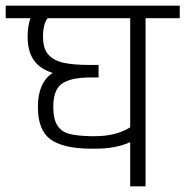

<svg xmlns="http://www.w3.org/2000/svg" viewBox="-30 -654 651 674"><path d="M601 -634V-590H481V0H427V-155Q376 -132 305 -132H287Q191 -133 147 -165Q103 -197 103 -279Q103 -364 155 -398Q110 -412 88.5 -443Q67 -474 67 -525Q67 -563 77 -590H-10V-634ZM427 -207V-590H137Q121 -569 121 -525Q121 -483 140 -462Q159 -441 193.5 -433.5Q228 -426 287 -426H316V-382H287Q220 -382 188.5 -361Q157 -340 157 -279Q157 -236 171.5 -213.5Q186 -191 213.5 -184Q241 -177 287 -176H305Q377 -176 427 -207Z"/></svg>

Font: Biryani ExtraLight
Style: Regular
Weight: 275
Designer: Dan Reynolds and Mathieu Reguer
Foundry: Dan Reynolds and Mathieu Reguer
Version: Version 1.004; ttfautohint (v1.1) -l 5 -r 5 -G 72 -x 0 -D la